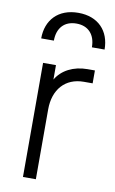

<svg xmlns="http://www.w3.org/2000/svg" viewBox="-89 -833 527 880"><g transform="rotate(10 175.0 -392.5)"><path d="M83 0H143V-325C143 -418 196 -478 282 -478H323V-538H289C223 -538 170 -510 143 -464V-531H83ZM55 -640H114C114 -698 146 -735 203 -735C259 -735 291 -698 291 -640H350C350 -726 296 -785 203 -785C109 -785 55 -725 55 -640Z"/></g></svg>

Font: Mluvka Light
Style: Regular
Weight: 300
Designer: Modified by Jiří Krblich, Original typeface by Gumpita Rahayu
Foundry: Gumpita Rahayu & Jiří Krblich
Version: Version 2.000;Glyphs 3.1.1 (3134)